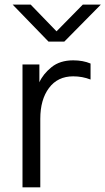

<svg xmlns="http://www.w3.org/2000/svg" viewBox="-20 -801 451 821"><path d="M34.2 0ZM76.2 0V-525.4H148.4V-449.2Q164.1 -484.4 200.2 -513.7Q236.3 -543 293 -543Q335 -543 367.2 -529.3V-460.9Q332 -474.6 293 -474.6Q226.6 -474.6 189.5 -424.8Q152.3 -375 152.3 -293V0ZM34.2 -781.2H111.3L221.7 -667L334 -781.2H411.1L254.9 -623H187.5Z"/></svg>

Font: Batunionen A1
Style: Regular
Weight: 400
Designer: HanYang I&C Co.,Ltd.
Foundry: HanYang I&C Co.,Ltd.
Version: Version 2.50; ttfautohint (v1.6)